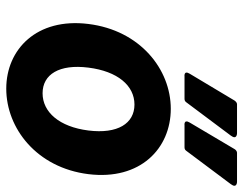

<svg xmlns="http://www.w3.org/2000/svg" viewBox="-104 -668 796 629"><g transform="rotate(90 294.5 -354.0)"><path d="M59 -245C38 -76 142 24 271 24C401 24 530 -76 551 -245C572 -415 467 -515 337 -515C208 -515 80 -415 59 -245ZM202 -245C214 -341 261 -396 323 -396C385 -396 420 -341 408 -245C396 -150 348 -95 286 -95C224 -95 190 -150 202 -245ZM222 -577C210 -557 231 -560 231 -560H304C308 -560 312 -561 315 -565L425 -712C440 -732 417 -732 417 -732H322C317 -732 313 -728 310 -724ZM382 -577C370 -557 391 -560 391 -560H463C467 -560 471 -561 474 -565L584 -712C599 -732 576 -732 576 -732H481C477 -732 472 -729 469 -724Z"/></g></svg>

Font: Falling Sky
Style: BdObl
Weight: 700
Designer: Paul D. Hunt
Foundry: Adobe Systems Incorporated
Version: Version 1.02